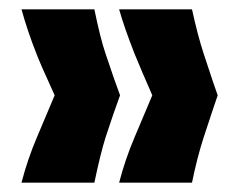

<svg xmlns="http://www.w3.org/2000/svg" viewBox="-20 -473 512 411"><path d="M391 -82H235Q248 -132 268 -179Q302 -260 306 -269Q284 -319 268 -358Q246 -414 235 -453H391Q403 -398 416 -358Q443 -276 446 -269Q440 -252 416 -179Q402 -136 391 -82ZM182 -82H26Q39 -132 59 -179Q93 -260 97 -269Q65 -339 58 -358Q39 -406 26 -453H182Q195 -390 206 -358Q226 -298 237 -269Q224 -234 206 -179Q195 -144 182 -82Z"/></svg>

Font: Bricolage Grotesque 36pt ExtraBold
Style: Regular
Weight: 800
Designer: Mathieu Triay
Foundry: Atelier Triay
Version: Version 1.000;gftools[0.9.30]